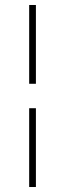

<svg xmlns="http://www.w3.org/2000/svg" viewBox="-20 -640 261 770"><path d="M97 -620H124V-304H97ZM97 -206H124V110H97Z"/></svg>

Font: Athiti ExtraLight
Style: Regular
Weight: 275
Designer: CadsonDemak Team
Foundry: CadsonDemak
Version: Version 1.033